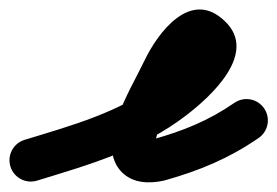

<svg xmlns="http://www.w3.org/2000/svg" viewBox="-63 -331 585 405"><path d="M15.2 50C15.2 50 15.2 50 15.2 50C126.3 16.1 235.1 -15.2 329.3 -87.3C380.7 -126.5 483.2 -219 410.8 -286.8C410.8 -286.8 410.9 -286.7 411 -286.6C411.2 -286.4 411.3 -286.3 411.3 -286.3C339.5 -355.9 269.9 -262.4 241.3 -202.3C212.1 -140.6 136.4 -24.7 194.4 32.6C218.2 56.1 252.1 56.6 282.6 50C282.6 50 283.3 49.8 283.9 49.6C284.6 49.5 285.3 49.3 285.3 49.3C358.2 28.6 419.1 3.7 482.5 -39.9C503 -54 508.2 -82 494.1 -102.5C480 -123 452 -128.2 431.5 -114.1C431.5 -114.1 431.5 -114.1 431.5 -114.1C376.1 -76 324 -55.3 260.7 -37.3C260.7 -37.3 261.4 -37.5 262.1 -37.6C262.7 -37.8 263.4 -38 263.4 -38C256.5 -36.5 255.9 -36.5 250.1 -36.3C249.9 -36.3 249.7 -36.3 249.5 -36.3C253.9 -34.2 253.4 -35.7 257.9 -31.2C260.4 -28.7 262.9 -18.3 263.3 -21.9C268.7 -71.1 301.3 -118.7 322.7 -163.7C331.2 -181.6 341.5 -201.4 355.8 -215.4C357.6 -217.1 364 -220.7 361.6 -220.1C359.4 -219.5 357.6 -219.2 355.3 -219.5C353 -219.7 347 -223.3 348.7 -221.7C348.7 -221.7 348.8 -221.6 349 -221.4C349.1 -221.3 349.2 -221.2 349.2 -221.2C351.6 -218.9 345 -225.7 344.6 -230.8C344.3 -233.8 340.9 -223.9 339.9 -222.3C335.9 -215.9 331.1 -210 326.1 -204.4C310.7 -187.5 292.8 -172.6 274.7 -158.7C189.6 -93.7 89.2 -66.7 -11.2 -36C-34.9 -28.8 -48.3 -3.6 -41 20.2C-33.8 43.9 -8.6 57.3 15.2 50Z"/></svg>

Font: FRB American Cursive Guidelines Black
Style: Bold Italic
Weight: 900
Italic angle: -25°
Version: Version 2.0;Modular Font Editor K font №1